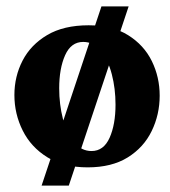

<svg xmlns="http://www.w3.org/2000/svg" viewBox="-20 -513 532 600"><path d="M382 -493 195 67H110L297 -493ZM254 10Q179 10 128 -21.5Q77 -53 51 -105Q25 -157 25 -216Q25 -274 50.5 -323.5Q76 -373 127.5 -403.5Q179 -434 257 -434Q331 -434 380.5 -403Q430 -372 454.5 -322Q479 -272 479 -214Q479 -155 454 -103.5Q429 -52 379 -21Q329 10 254 10ZM266 -41Q304 -41 322.5 -82.5Q341 -124 341 -186Q341 -236 329.5 -280.5Q318 -325 295.5 -353.5Q273 -382 240 -382Q202 -382 183.5 -340.5Q165 -299 165 -237Q165 -187 176.5 -142Q188 -97 211 -69Q234 -41 266 -41Z"/></svg>

Font: Ruwudu
Style: Bold
Weight: 700
Designer: Becca Hirsbrunner Spalinger
Foundry: SIL International
Version: Version 3.000